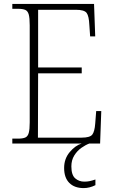

<svg xmlns="http://www.w3.org/2000/svg" viewBox="-20 -734 584 982"><path d="M43 0V-25H72Q96 -25 109 -30.5Q122 -36 127 -54Q132 -72 132 -108V-605Q132 -642 127 -660Q122 -678 109 -683.5Q96 -689 72 -689H43V-714H461L467 -548H441L437 -606Q435 -652 423 -668Q411 -684 368 -684H175V-389H398V-359H175L174 -30H397Q440 -30 452 -45.5Q464 -61 467 -102L472 -166H498L492 0ZM408 228Q361 228 334.5 201.5Q308 175 308 125Q308 78 336.5 44Q365 10 398 0H437Q418 7 396.5 22Q375 37 360 61Q345 85 345 117Q345 161 364.5 178Q384 195 411 195Q426 195 438 192.5Q450 190 468 184V213Q438 228 408 228Z"/></svg>

Font: Noto Serif Armenian SemiCondensed ExtraLight
Style: Regular
Weight: 200
Width: 4
Designer: Monotype Design Team
Foundry: Monotype Imaging Inc.
Version: Version 2.008; ttfautohint (v1.8.4.7-5d5b)